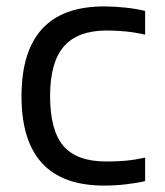

<svg xmlns="http://www.w3.org/2000/svg" viewBox="-20 -569 515 598"><path d="M304 9Q47 9 47 -269Q47 -549 304 -549Q335 -549 369 -545.5Q403 -542 432 -535V-461Q402 -468 372 -471Q342 -474 313 -474Q222 -474 179 -424.5Q136 -375 136 -270Q136 -163 177.5 -114.5Q219 -66 311 -66Q344 -66 371.5 -68.5Q399 -71 432 -78V-5Q408 1 373 5Q338 9 304 9Z"/></svg>

Font: EncodeSans
Style: Regular
Weight: 400
Designer: Pablo Impallari, Andres Torresi
Foundry: Pablo Impallari, Andres Torresi
Version: Version 1.000; ttfautohint (v1.4.1)